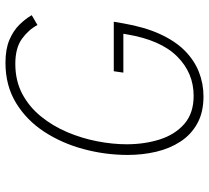

<svg xmlns="http://www.w3.org/2000/svg" viewBox="-51 -701 764 702"><g transform="rotate(-90 331.0 -350.0)"><path d="M329.5 12Q271.5 12 230.8 -10.5Q190 -33 164.5 -72Q139 -111 127.2 -160.8Q115.5 -210.5 115.5 -265Q115.5 -347 136.8 -426.2Q158 -505.5 200.2 -570.2Q242.5 -635 305.8 -673.5Q369 -712 452.5 -712Q502 -712 535.8 -697.8Q569.5 -683.5 591.2 -661.5Q613 -639.5 626.5 -616L590.5 -595Q573.5 -627.5 540 -651.8Q506.5 -676 448.5 -676Q387 -676 339.2 -650.8Q291.5 -625.5 256.5 -582.5Q221.5 -539.5 199 -486.5Q176.5 -433.5 165.5 -377Q154.5 -320.5 154.5 -269Q154.5 -203.5 172.2 -147.8Q190 -92 229 -58Q268 -24 331.5 -24Q415.5 -24 475.8 -84.5Q536 -145 556.5 -269L558.5 -281H416.5L421.5 -316H602.5L596.5 -281Q583 -203 557.5 -147.2Q532 -91.5 496.8 -56.5Q461.5 -21.5 419 -4.8Q376.5 12 329.5 12Z"/></g></svg>

Font: Overpass Thin
Style: Italic
Weight: 250
Italic angle: -10°
Designer: Delve Withrington, Dave Bailey, Thomas Jockin
Foundry: Delve Fonts LLC
Version: Version 4.000